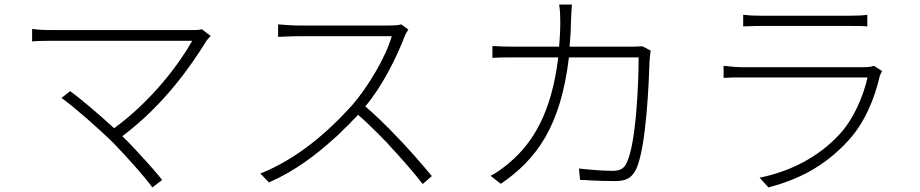

<svg xmlns="http://www.w3.org/2000/svg" viewBox="-20 -794 4040 843"><path d="M692 -4C668 -34 631 -77 591 -119L584 -127C581 -130 579 -132 577 -135L569 -143C552 -162 534 -180 517 -196C697 -331 815 -499 886 -614C891 -621 897 -628 905 -636L866 -666C856 -662 840 -662 819 -662H211C176 -662 149 -663 121 -667V-612C140 -614 173 -615 211 -615H824C772 -521 649 -353 481 -231C412 -295 322 -370 288 -394L250 -364C300 -329 418 -226 479 -165C541 -101 614 -19 649 29L692 -4Z M1876 -21C1832 -74 1770 -146 1703 -214L1695 -222C1692 -226 1688 -230 1684 -233L1676 -241C1671 -246 1666 -251 1661 -256L1654 -263C1630 -286 1607 -307 1584 -327C1657 -413 1721 -541 1756 -633C1759 -642 1768 -657 1773 -664L1742 -687C1729 -683 1711 -682 1685 -682H1288C1257 -682 1207 -687 1201 -687V-632C1205 -632 1256 -635 1288 -635H1700C1674 -543 1596 -413 1527 -333C1419 -213 1284 -96 1123 -32L1161 7C1273 -42 1369 -114 1456 -194L1463 -200C1470 -207 1477 -214 1484 -221L1491 -228C1498 -234 1505 -241 1512 -248L1519 -255C1520 -256 1521 -258 1522 -259L1529 -266L1536 -273L1543 -280L1549 -287C1550 -288 1551 -289 1552 -290C1579 -267 1605 -242 1631 -216L1639 -208C1642 -205 1646 -201 1650 -197L1657 -190C1663 -183 1669 -177 1676 -171L1683 -163L1690 -155C1746 -95 1798 -35 1836 14L1876 -21Z M2478 -542H2784C2784 -437 2774 -161 2730 -76C2719 -52 2698 -44 2671 -44C2627 -44 2578 -48 2522 -54L2527 -4C2538 -4 2548 -3 2559 -3L2569 -2C2608 0 2646 1 2680 1C2728 1 2752 -11 2772 -49C2818 -142 2829 -438 2832 -527C2833 -542 2834 -554 2837 -572L2800 -591C2787 -590 2773 -589 2745 -589H2481C2481 -590 2481 -592 2481 -593L2482 -603C2482 -604 2482 -606 2482 -608L2483 -617C2485 -644 2487 -672 2487 -701C2488 -725 2489 -752 2491 -774H2435C2439 -751 2440 -723 2440 -700C2440 -661 2438 -624 2435 -589H2243C2204 -589 2173 -590 2142 -592V-540C2170 -542 2193 -542 2227 -542H2431C2402 -299 2319 -166 2217 -80C2193 -59 2160 -35 2134 -22L2179 13C2337 -95 2442 -240 2478 -542Z M3788 -729C3766 -726 3743 -725 3712 -725H3321C3290 -725 3268 -726 3243 -729V-678C3251 -678 3259 -679 3267 -679H3276C3290 -680 3304 -680 3321 -680H3722C3749 -680 3769 -680 3788 -678V-729ZM3703 -175C3778 -256 3820 -362 3843 -461C3845 -467 3849 -475 3853 -482L3817 -505C3807 -501 3791 -499 3774 -499H3239C3215 -499 3189 -501 3157 -505V-452C3185 -454 3210 -454 3231 -454H3789C3770 -370 3728 -270 3663 -201C3573 -105 3451 -41 3315 -14L3354 29C3481 -5 3596 -59 3703 -175Z"/></svg>

Font: Glow Sans SC Normal Light
Style: Regular
Weight: 300
Designer: Ryoko NISHIZUKA (kana, bopomofo & ideographs); Paul D. Hunt (Latin, Greek & Cyrillic); Sandoll Communications, Soo-young
Version: Version 0.93